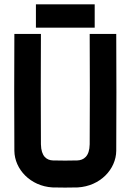

<svg xmlns="http://www.w3.org/2000/svg" viewBox="-20 -856 600 882"><path d="M337 5C441 -1 513 -79 514 -163C515 -242 515 -621 514 -700H392C393 -631 393 -262 392 -193C391 -137 364 -120 335 -119C316 -118 242 -118 223 -119C195 -120 169 -137 168 -193C167 -262 167 -631 168 -700H46C45 -621 45 -242 46 -163C47 -79 119 -1 221 5C240 6 318 6 337 5ZM145 -729H415V-836H145Z"/></svg>

Font: Fervojo
Style: Bold
Weight: 700
Designer: kohakuno
Version: ver.1.0